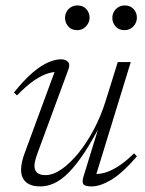

<svg xmlns="http://www.w3.org/2000/svg" viewBox="-20 -658 518 688"><path d="M279.5 -26.5 339.5 -221 346 -222Q311.5 -155 281.8 -110.2Q252 -65.5 225.5 -39Q199 -12.5 174 -1.2Q149 10 124.5 10Q90 10 72.8 -5.8Q55.5 -21.5 55.5 -49.5Q55.5 -62.5 59 -78.5Q62.5 -94.5 70.5 -115L181 -415L193.5 -400Q177 -402 154.5 -395.8Q132 -389.5 103.8 -370.8Q75.5 -352 41 -316L30 -326.5Q67 -372.5 97.8 -398.5Q128.5 -424.5 153.8 -435Q179 -445.5 198.5 -445.5Q215 -445.5 223.5 -436.2Q232 -427 225 -409L113.5 -106.5Q108.5 -92.5 106 -82Q103.5 -71.5 103.5 -63.5Q103.5 -46.5 113.8 -38.5Q124 -30.5 143 -30.5Q170.5 -30.5 201 -51.8Q231.5 -73 261.5 -110Q291.5 -147 316.8 -195Q342 -243 358.5 -296L402 -435.5H448.5L321.5 -22L314 -35Q330 -33 351.2 -38Q372.5 -43 399.8 -59.5Q427 -76 460.5 -108.5L470.5 -97.5Q417.5 -36.5 378 -13.2Q338.5 10 308.5 10Q284.5 10 278.8 2Q273 -6 279.5 -26.5ZM256 -550Q236.5 -550 224.8 -563.2Q213 -576.5 213 -593.5Q213 -605.5 218.5 -615.8Q224 -626 234.2 -632.2Q244.5 -638.5 258 -638.5Q277.5 -638.5 289.2 -625.5Q301 -612.5 301 -595Q301 -583.5 295.2 -573.2Q289.5 -563 279.8 -556.5Q270 -550 256 -550ZM425.5 -550Q406 -550 394.2 -563.2Q382.5 -576.5 382.5 -593.5Q382.5 -605.5 388.2 -615.8Q394 -626 404 -632.2Q414 -638.5 427.5 -638.5Q447 -638.5 458.8 -625.5Q470.5 -612.5 470.5 -595Q470.5 -583.5 465 -573.2Q459.5 -563 449.5 -556.5Q439.5 -550 425.5 -550Z"/></svg>

Font: Newsreader 24pt Light
Style: Italic
Weight: 300
Italic angle: -17°
Designer: Hugues Gentile
Foundry: Production Type
Version: Version 1.003